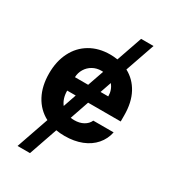

<svg xmlns="http://www.w3.org/2000/svg" viewBox="-215 -817 1005 1126"><g transform="rotate(30 287.0 -254.0)"><path d="M416.5 -508.3Q474.6 -477.5 507.3 -417Q540 -356.4 540 -268.6V-227.5H319.3L275.4 -99.6Q285.6 -97.7 299.8 -97.7Q335.4 -97.7 361.3 -112.1Q387.2 -126.5 398.4 -151.4H536.1Q525.9 -102.5 494.1 -65.9Q462.4 -29.3 411.9 -9.3Q361.3 10.7 296.9 10.7Q265.1 10.7 238.8 5.9L171.9 199.2H87.9L163.6 -19.5Q102.1 -51.8 68.6 -114.3Q35.2 -176.8 35.2 -262.7Q35.2 -344.2 66.7 -406.5Q98.1 -468.8 156.2 -502.9Q214.4 -537.1 291 -537.1Q315.4 -537.1 341.3 -533.2L401.4 -707H485.4ZM205.1 -139.2 235.4 -227.5H177.7Q177.7 -174.3 205.1 -139.2ZM267.1 -318.4 305.2 -428.2 293.9 -428.7Q261.7 -428.7 235.6 -414.1Q209.5 -399.4 194.1 -374Q178.7 -348.6 177.7 -318.4ZM403.3 -318.4Q403.3 -362.3 377 -393.6L351.1 -318.4Z"/></g></svg>

Font: Pretendard Std
Style: Bold
Weight: 700
Designer: Base glyphs from Inter by Rasmus Andersson; Hangeul glyphs from Noto Sans CJK(Source Han Sans) by Jang Soo-young and Kan
Foundry: Kil Hyung-jin
Version: Version 1.309